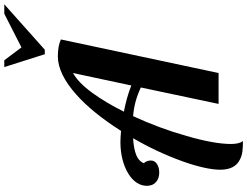

<svg xmlns="http://www.w3.org/2000/svg" viewBox="-149 -891 1154 896"><g transform="rotate(-90 428.0 -443.0)"><path d="M563 -1000H594.7L654.8 -919.9L812 -1000H856L644 -811H623ZM131.3 99.6Q84 76.7 84 7.8Q84 -25.4 94.5 -71.8Q105 -118.2 124.5 -171.9Q167.5 -290 231 -398.9Q181.2 -396 152.1 -384Q123 -372.1 113.8 -347.2Q118.2 -347.2 122.6 -336.9Q127 -326.7 127 -315.9Q127 -298.3 110.8 -287.6Q94.7 -276.9 70.8 -276.9Q43.9 -276.9 26.9 -291.5Q8.8 -306.6 8.8 -335Q8.8 -359.9 23.9 -382.6Q39.1 -405.3 66.9 -421.9Q95.2 -439 132.6 -448.5Q169.9 -458 212.9 -458Q233.9 -458 265.1 -455.1Q349.1 -587.4 433.1 -662.6Q530.8 -750 612.8 -750Q661.6 -750 691.9 -735.8L535.2 0H391.1L467.8 -362.8Q431.6 -379.4 400.1 -387.7Q368.7 -396 334 -398.9Q277.3 -276.4 241.2 -148.4Q204.1 -20 204.1 58.1Q204.1 96.7 217.8 113.8Q190.4 113.8 169.9 111.3Q149.4 108.9 131.3 99.6ZM535.2 -679.2Q491.7 -655.8 443.8 -590.8Q397 -526.4 355 -441.9Q423.3 -428.7 477.1 -407.2Z"/></g></svg>

Font: Pattaya
Style: Regular
Weight: 400
Designer: Pablo Impallari / Thai characters Designed by Thanarat Vachiruckul and Suppakit Chalermlarp
Foundry: Pablo Impallari
Version: Version 2.000